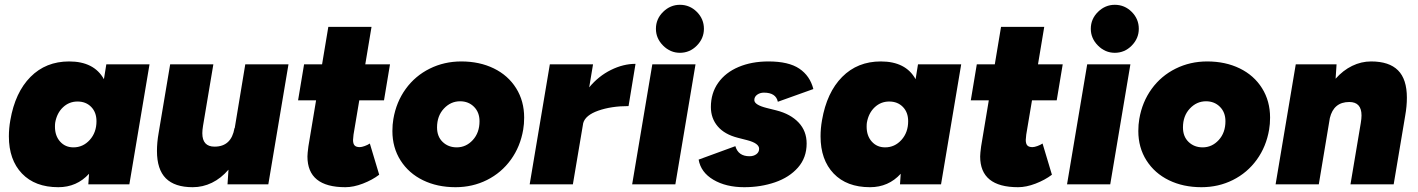

<svg xmlns="http://www.w3.org/2000/svg" viewBox="-20 -768 5910 800"><path d="M351 -44Q300 12 223 12Q126 12 71.5 -45Q17 -102 17 -200Q17 -233 23 -267Q43 -383 107 -447.5Q171 -512 268 -512Q372 -512 413 -438L423 -500H603L519 0H348ZM209 -240Q209 -202 230.5 -178Q252 -154 286 -154Q326 -154 354 -185Q382 -216 382 -263Q382 -300 360 -322.5Q338 -345 303 -345Q268 -345 242.5 -321Q217 -297 210 -257Q209 -251 209 -240Z M932 -61Q901 -25 863 -6.5Q825 12 783 12Q708 12 671 -25Q634 -62 634 -139Q634 -175 641 -214L646 -244L689 -500H869L826 -244Q823 -226 823 -213Q823 -157 874 -157Q944 -157 957 -234H958L1002 -500H1182L1098 0H928Z M1261 -116Q1261 -128 1265 -158L1297 -350H1222L1247 -500H1322L1348 -656H1528L1502 -500H1605L1580 -350H1477L1453 -207Q1451 -191 1451 -185Q1451 -169 1457.5 -162Q1464 -155 1479 -155Q1487 -155 1499.5 -159.5Q1512 -164 1521 -170L1560 -40Q1531 -18 1492 -3Q1453 12 1419 12Q1261 12 1261 -116Z M1615 -222Q1615 -249 1619 -272Q1631 -343 1670.5 -397.5Q1710 -452 1770.5 -482Q1831 -512 1902 -512Q1978 -512 2037.5 -483Q2097 -454 2130.5 -400.5Q2164 -347 2164 -278Q2164 -251 2160 -228Q2148 -157 2108.5 -102.5Q2069 -48 2009 -18Q1949 12 1878 12Q1802 12 1742.5 -17Q1683 -46 1649 -99.5Q1615 -153 1615 -222ZM1883 -154Q1922 -154 1950 -184.5Q1978 -215 1978 -263Q1978 -300 1955 -323Q1932 -346 1897 -346Q1858 -346 1829.5 -315.5Q1801 -285 1801 -237Q1801 -199 1824.5 -176.5Q1848 -154 1883 -154Z M2271 -500H2451L2435 -404Q2474 -451 2525.5 -476.5Q2577 -502 2628 -502L2599 -326Q2527 -326 2473 -307Q2419 -288 2410 -255L2367 0H2187Z M2698 -500H2878L2794 0H2614ZM2713 -648Q2713 -689 2743 -718.5Q2773 -748 2813 -748Q2854 -748 2883.5 -718.5Q2913 -689 2913 -648Q2913 -608 2883.5 -578Q2854 -548 2813 -548Q2773 -548 2743 -578Q2713 -608 2713 -648Z M2891 -103 3044 -159Q3056 -117 3103 -117Q3120 -117 3131.5 -125.5Q3143 -134 3143 -148Q3143 -171 3093 -184L3054 -194Q2999 -208 2970.5 -241.5Q2942 -275 2942 -322Q2942 -380 2972.5 -423Q3003 -466 3057.5 -489Q3112 -512 3182 -512Q3266 -512 3310.5 -482Q3355 -452 3369 -397L3221 -344Q3213 -382 3163 -382Q3147 -382 3135 -373.5Q3123 -365 3123 -351Q3123 -331 3175 -318L3215 -308Q3274 -293 3307.5 -257.5Q3341 -222 3341 -170Q3341 -111 3305 -70Q3269 -29 3209.5 -8.5Q3150 12 3081 12Q3005 12 2952.5 -19Q2900 -50 2891 -103Z M3733 -44Q3682 12 3605 12Q3508 12 3453.5 -45Q3399 -102 3399 -200Q3399 -233 3405 -267Q3425 -383 3489 -447.5Q3553 -512 3650 -512Q3754 -512 3795 -438L3805 -500H3985L3901 0H3730ZM3591 -240Q3591 -202 3612.5 -178Q3634 -154 3668 -154Q3708 -154 3736 -185Q3764 -216 3764 -263Q3764 -300 3742 -322.5Q3720 -345 3685 -345Q3650 -345 3624.5 -321Q3599 -297 3592 -257Q3591 -251 3591 -240Z M4064 -116Q4064 -128 4068 -158L4100 -350H4025L4050 -500H4125L4151 -656H4331L4305 -500H4408L4383 -350H4280L4256 -207Q4254 -191 4254 -185Q4254 -169 4260.5 -162Q4267 -155 4282 -155Q4290 -155 4302.5 -159.5Q4315 -164 4324 -170L4363 -40Q4334 -18 4295 -3Q4256 12 4222 12Q4064 12 4064 -116Z M4510 -500H4690L4606 0H4426ZM4525 -648Q4525 -689 4555 -718.5Q4585 -748 4625 -748Q4666 -748 4695.5 -718.5Q4725 -689 4725 -648Q4725 -608 4695.5 -578Q4666 -548 4625 -548Q4585 -548 4555 -578Q4525 -608 4525 -648Z M4723 -222Q4723 -249 4727 -272Q4739 -343 4778.5 -397.5Q4818 -452 4878.5 -482Q4939 -512 5010 -512Q5086 -512 5145.5 -483Q5205 -454 5238.5 -400.5Q5272 -347 5272 -278Q5272 -251 5268 -228Q5256 -157 5216.5 -102.5Q5177 -48 5117 -18Q5057 12 4986 12Q4910 12 4850.5 -17Q4791 -46 4757 -99.5Q4723 -153 4723 -222ZM4991 -154Q5030 -154 5058 -184.5Q5086 -215 5086 -263Q5086 -300 5063 -323Q5040 -346 5005 -346Q4966 -346 4937.5 -315.5Q4909 -285 4909 -237Q4909 -199 4932.5 -176.5Q4956 -154 4991 -154Z M5379 -500H5549L5545 -440Q5576 -475 5614 -493.5Q5652 -512 5693 -512Q5768 -512 5805 -475Q5842 -438 5842 -361Q5842 -325 5835 -286L5830 -256L5787 0H5607L5650 -256Q5653 -274 5653 -287Q5653 -343 5602 -343Q5537 -343 5521 -276L5475 0H5295Z"/></svg>

Font: Oak Sans Black
Style: Italic
Weight: 900
Italic angle: -9.5°
Foundry: Erik Kennedy, Walven
Version: Version 1.000